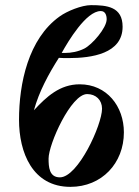

<svg xmlns="http://www.w3.org/2000/svg" viewBox="-20 -717 540 747"><path d="M462 -202C462 -303 396 -389 290 -389C213 -389 161 -341 112 -288C132 -361 169 -429 209 -492C220 -491 233 -491 247 -491C336 -491 457 -508 457 -613C457 -691 396 -697 334 -697C298 -697 241 -674 212 -653C90 -566 54 -392 54 -251C54 -124 106 10 254 10C376 10 462 -82 462 -202ZM220 -511C245 -556 315 -674 372 -674C390 -674 395 -657 395 -642C395 -608 338 -543 308 -528C284 -516 258 -511 232 -511ZM377 -294C377 -232 284 -27 213 -27C171 -27 169 -68 169 -100C169 -156 256 -351 319 -351C353 -351 377 -328 377 -294Z"/></svg>

Font: XITS Math
Style: Bold
Weight: 700
Designer: MicroPress Inc., with final additions and corrections provided by Coen Hoffman, Elsevier (retired)
Version: Version 1.105